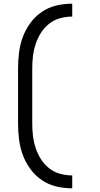

<svg xmlns="http://www.w3.org/2000/svg" viewBox="-20 -861 540 1042"><path d="M372 161Q328 161 285.5 151Q243 141 207 116.5Q171 92 145 56.5Q119 21 104 -19.5Q89 -60 83.5 -103Q78 -146 78 -190V-490Q78 -534 83.5 -577Q89 -620 104 -660.5Q119 -701 145 -736.5Q171 -772 207 -796.5Q243 -821 285.5 -831Q328 -841 372 -841V-771Q338 -771 305.5 -762Q273 -753 246.5 -732Q220 -711 202 -682.5Q184 -654 173.5 -622Q163 -590 159 -557Q155 -524 155 -490V-190Q155 -156 159 -123Q163 -90 173.5 -58Q184 -26 202 2.5Q220 31 246.5 52Q273 73 305.5 82Q338 91 372 91Z"/></svg>

Font: Huly
Style: Regular
Weight: 400
Designer: Belleve Invis
Foundry: Belleve Invis
Version: Version 33.2.5; ttfautohint (v1.8.4)